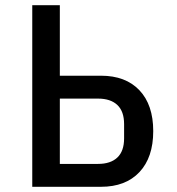

<svg xmlns="http://www.w3.org/2000/svg" viewBox="-20 -718 680 738"><path d="M104 -698H210V-427H368Q463 -427 516 -371Q569 -315 569 -214Q569 -113 516 -56.5Q463 0 368 0H104ZM357 -88Q405 -88 431 -112.5Q457 -137 457 -186V-241Q457 -290 431 -314.5Q405 -339 357 -339H210V-88Z"/></svg>

Font: Writer Medium
Style: Regular
Weight: 500
Monospace: yes
Designer: Mike Abbink, Paul van der Laan, Pieter van Rosmalen
Foundry: Bold Monday
Version: Version 2.001 2020